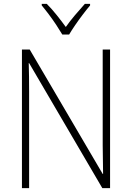

<svg xmlns="http://www.w3.org/2000/svg" viewBox="-20 -1062 680 989"><path d="M547 -93H507L130 -737H128Q129 -702 129.5 -667Q130 -632 130 -590V-93H93V-807H133L509 -166H511Q511 -201 510 -241.5Q509 -282 509 -314V-807H547ZM301 -884Q288 -906 269.5 -934Q251 -962 231 -988.5Q211 -1015 195 -1034V-1042H221Q246 -1017 272 -984.5Q298 -952 319 -923Q340 -953 365.5 -983Q391 -1013 417 -1042H444V-1034Q427 -1014 406.5 -987Q386 -960 367.5 -933Q349 -906 336 -884Z"/></svg>

Font: Noto Sans Telugu UI SemiCondensed ExtraLight
Style: Regular
Weight: 200
Width: 4
Designer: Jelle Bosma - Monotype Design Team
Foundry: Monotype Imaging Inc.
Version: Version 2.005; ttfautohint (v1.8.4.7-5d5b)